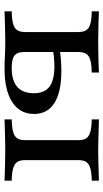

<svg xmlns="http://www.w3.org/2000/svg" viewBox="175 -630 455 845"><g transform="rotate(90 402.5 -207.5)"><path d="M505.6 0V-31.5Q541.1 -32.3 560.9 -37.9Q580.6 -43.5 588.7 -56Q596.8 -68.5 596.8 -89.5V-325.8Q596.8 -346.8 588.7 -359.3Q580.6 -371.8 560.9 -377.4Q541.1 -383.1 505.6 -383.9V-415.3Q519.4 -415.3 541.1 -414.5Q562.9 -413.7 589.5 -412.9Q616.1 -412.1 640.3 -412.1Q665.3 -412.1 691.5 -412.9Q717.7 -413.7 739.9 -414.5Q762.1 -415.3 775 -415.3V-383.9Q740.3 -383.1 720.6 -377.4Q700.8 -371.8 692.7 -359.3Q684.7 -346.8 684.7 -325.8V-89.5Q684.7 -68.5 692.7 -56Q700.8 -43.5 720.6 -37.9Q740.3 -32.3 775 -31.5V0Q762.1 -0.8 739.9 -1.2Q717.7 -1.6 691.1 -2.4Q664.5 -3.2 639.5 -3.2Q615.3 -3.2 589.5 -2.4Q563.7 -1.6 541.5 -1.2Q519.4 -0.8 505.6 0ZM29.8 0V-31.5Q82.3 -32.3 101.6 -44.8Q121 -57.3 121 -89.5V-325.8Q121 -358.1 101.6 -370.6Q82.3 -383.1 29.8 -383.9V-415.3Q48.4 -414.5 85.9 -413.3Q123.4 -412.1 164.5 -412.1Q203.2 -412.1 242.3 -413.3Q281.5 -414.5 299.2 -415.3V-383.9Q247.6 -383.1 228.2 -370.6Q208.9 -358.1 208.9 -325.8V-85.5Q208.9 -55.6 224.6 -43.5Q240.3 -31.5 279 -31.5Q334.7 -31.5 362.5 -56Q390.3 -80.6 390.3 -129Q390.3 -175.8 361.7 -197.6Q333.1 -219.4 271 -219.4Q250.8 -219.4 227.8 -216.9Q204.8 -214.5 180.6 -209.7L179.8 -239.5Q207.3 -245.2 236.3 -247.6Q265.3 -250 292.7 -250Q385.5 -250 433.5 -219.4Q481.5 -188.7 481.5 -129.8Q481.5 -67.7 429.4 -33.9Q377.4 0 282.3 0Q257.3 0 225.8 -1.6Q194.4 -3.2 161.3 -3.2Q138.7 -3.2 112.9 -2.4Q87.1 -1.6 65.3 -1.2Q43.5 -0.8 29.8 0Z"/></g></svg>

Font: Playfair 12pt Medium
Style: Regular
Weight: 500
Designer: Claus Eggers Sørensen
Foundry: Claus Eggers Sørensen
Version: Version 2.000;gftools[0.9.28]